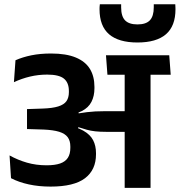

<svg xmlns="http://www.w3.org/2000/svg" viewBox="-20 -904 864 924"><path d="M823.5 -883.5H720Q720 -882.5 720 -875.8Q720 -869 720 -868.5Q720 -826 701.2 -806.2Q682.5 -786.5 641.5 -786.5Q601 -786.5 582 -806Q563 -825.5 563 -868.5Q563 -869 563 -875.5Q563 -882 563 -883.5H460.5Q459.5 -875.5 459.2 -870Q459 -864.5 459 -860Q459 -778.5 505 -739Q551 -699.5 641.5 -699.5Q732.5 -699.5 778.5 -739Q824.5 -778.5 824.5 -860Q824.5 -864 824.2 -869.8Q824 -875.5 823.5 -883.5ZM801.5 -544.5 794.5 -638H490L497 -544.5ZM580 0H704.5V-578.5H580ZM26 -156 33 -46.5Q70.5 -27 118.8 -16.5Q167 -6 223.5 -6Q336 -6 389 -46.2Q442 -86.5 442 -161.5V-167Q442 -202.5 428.2 -229.2Q414.5 -256 381.2 -275Q348 -294 289.5 -306L288 -350.5Q341.5 -353 373.8 -369.5Q406 -386 420.2 -414Q434.5 -442 434.5 -479.5V-486Q434.5 -536.5 412.8 -572.2Q391 -608 344.8 -627.2Q298.5 -646.5 225.5 -646.5Q173.5 -646.5 130.8 -637.8Q88 -629 54.5 -614L47 -508.5Q84.5 -526 124.5 -535.5Q164.5 -545 207 -545Q264 -545 287.8 -525.5Q311.5 -506 311.5 -466V-460.5Q311.5 -434 299.8 -417.2Q288 -400.5 260.2 -391.8Q232.5 -383 184 -381.5L110 -379V-283L190 -280.5Q236.5 -278.5 264.8 -269.8Q293 -261 305.8 -243.8Q318.5 -226.5 318.5 -199.5V-192Q318.5 -163 306.5 -144.5Q294.5 -126 269.2 -117.2Q244 -108.5 204 -108.5Q154 -108.5 109.8 -121.2Q65.5 -134 26 -156ZM282.5 -360V-296.5L354 -280.5L357 -292Q378.5 -285 397.2 -279.8Q416 -274.5 438.2 -272Q460.5 -269.5 491.5 -269.5H623.5V-369H489.5Q460.5 -369 438.8 -367.8Q417 -366.5 398.2 -364.2Q379.5 -362 358.5 -358.5L357.5 -367Z"/></svg>

Font: Anek Devanagari SemiBold
Style: Regular
Weight: 600
Designer: Kailash Malviya (Devanagari) & Yesha Goshar (Latin)
Foundry: Ek Type
Version: Version 1.003